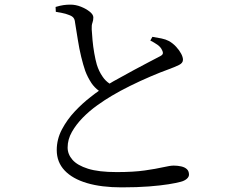

<svg xmlns="http://www.w3.org/2000/svg" viewBox="-20 -782 1040 829"><path d="M629 -607 638 -623Q658 -620 677 -616Q696 -612 709 -605Q727 -595 741 -579.5Q755 -564 762.5 -549.5Q770 -535 770 -524Q770 -510 753 -501.5Q736 -493 706 -482Q675 -471 630.5 -452Q586 -433 541.5 -411Q497 -389 462 -368Q433 -351 399.5 -327Q366 -303 337.5 -274Q309 -245 290.5 -212.5Q272 -180 272 -145Q272 -116 293 -92Q314 -68 360 -53.5Q406 -39 484 -39Q556 -39 605 -46Q654 -53 684.5 -60Q715 -67 730 -67Q747 -67 762.5 -63.5Q778 -60 787 -51.5Q796 -43 796 -28Q796 -18 786 -9.5Q776 -1 760 3Q742 8 708 13.5Q674 19 623.5 23Q573 27 505 27Q418 27 355.5 8.5Q293 -10 259 -46Q225 -82 225 -134Q225 -181 247.5 -223.5Q270 -266 303.5 -301.5Q337 -337 371 -363Q391 -379 407 -390Q388 -404 375 -423Q358 -449 348 -476Q339 -502 330.5 -537Q322 -572 316 -610.5Q310 -649 304 -685Q303 -698 297 -705.5Q291 -713 276 -718Q264 -723 248 -726Q232 -729 221 -731L220 -752Q240 -758 254.5 -760Q269 -762 284 -762Q307 -762 329.5 -753Q352 -744 367.5 -731.5Q383 -719 383 -707Q383 -694 379 -683.5Q375 -673 376 -655Q377 -636 379.5 -608.5Q382 -581 387 -552.5Q392 -524 398 -503Q407 -474 423 -451Q435 -433 453 -421Q469 -431 488 -441Q523 -461 558 -479.5Q593 -498 622 -513.5Q651 -529 667 -537Q680 -543 682.5 -549Q685 -555 680 -565Q674 -579 659.5 -589Q645 -599 629 -607Z"/></svg>

Font: Early Summer Mincho
Style: Regular
Weight: 400
Designer: GuiWonder
Version: Version 1.002